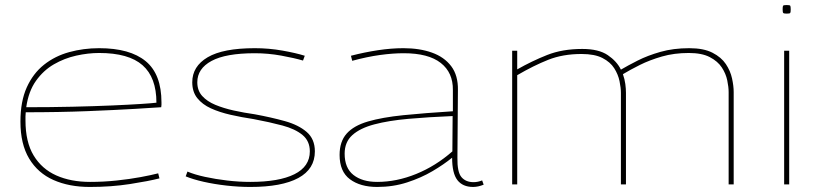

<svg xmlns="http://www.w3.org/2000/svg" viewBox="-20 -731 3248 761"><path d="M336 10Q254 10 192 -17.5Q130 -45 95.5 -102.5Q61 -160 61 -249Q61 -329 86 -384.5Q111 -440 154.5 -474.5Q198 -509 254.5 -524.5Q311 -540 373 -540Q495 -540 557.5 -488.5Q620 -437 620 -325Q620 -321 620 -315.5Q620 -310 619 -306Q592 -304 515.5 -299.5Q439 -295 327 -290.5Q215 -286 82 -286Q81 -278 81 -270Q81 -262 81 -254Q81 -168 113.5 -114.5Q146 -61 203.5 -35.5Q261 -10 337 -10Q390 -10 442 -15.5Q494 -21 537 -29Q580 -37 607 -44L612 -24Q569 -13 495 -1.5Q421 10 336 10ZM84 -306Q181 -306 268 -308Q355 -310 424 -313Q493 -316 539 -319Q585 -322 600 -324Q600 -424 545 -472.5Q490 -521 373 -521Q329 -521 282 -510.5Q235 -500 193.5 -476Q152 -452 122.5 -410.5Q93 -369 84 -306Z M716 -32 723 -51Q751 -39 792.5 -30Q834 -21 880.5 -15.5Q927 -10 972 -10Q1086 -10 1147 -40.5Q1208 -71 1208 -131Q1208 -172 1179 -196Q1150 -220 1099.5 -233.5Q1049 -247 985 -259Q938 -266 894 -276Q850 -286 816 -301.5Q782 -317 762 -342Q742 -367 742 -405Q742 -468 803 -504Q864 -540 990 -540Q1046 -540 1099.5 -530.5Q1153 -521 1188 -510L1181 -491Q1147 -501 1095 -510.5Q1043 -520 990 -520Q875 -520 818.5 -489.5Q762 -459 762 -405Q762 -372 781.5 -350.5Q801 -329 833.5 -315.5Q866 -302 906.5 -293Q947 -284 990 -278Q1055 -266 1109 -251Q1163 -236 1195.5 -208Q1228 -180 1228 -131Q1228 -61 1162.5 -25.5Q1097 10 972 10Q926 10 877.5 4.5Q829 -1 787 -10.5Q745 -20 716 -32Z M1326 -117Q1326 -170 1354 -201.5Q1382 -233 1438.5 -249.5Q1495 -266 1579 -274.5Q1663 -283 1775 -290V-374Q1776 -443 1727 -481.5Q1678 -520 1580 -520Q1537 -520 1486 -513Q1435 -506 1376 -490L1371 -510Q1425 -524 1478 -532Q1531 -540 1579 -540Q1643 -540 1692 -522.5Q1741 -505 1768.5 -468.5Q1796 -432 1795 -374L1793 -106Q1792 -49 1809 -29Q1826 -9 1857 -9Q1874 -9 1891 -16L1897 1Q1875 10 1855 10Q1814 10 1793 -17Q1772 -44 1772 -106Q1739 -79 1694 -52.5Q1649 -26 1593.5 -8Q1538 10 1475 10Q1408 10 1367 -20.5Q1326 -51 1326 -117ZM1346 -122Q1346 -65 1381 -37.5Q1416 -10 1475 -10Q1552 -10 1629.5 -41.5Q1707 -73 1773 -131L1774 -271Q1678 -267 1599 -260Q1520 -253 1463.5 -238Q1407 -223 1376.5 -195.5Q1346 -168 1346 -122Z M2010 0V-530H2030V-456Q2088 -489 2148.5 -513Q2209 -537 2288 -537Q2353 -537 2389 -512.5Q2425 -488 2441 -455Q2468 -471 2507.5 -491Q2547 -511 2598 -525.5Q2649 -540 2712 -540Q2769 -540 2804 -522Q2839 -504 2857 -477Q2875 -450 2881.5 -420Q2888 -390 2888 -366V0H2868V-366Q2868 -386 2862.5 -412.5Q2857 -439 2841 -463.5Q2825 -488 2793.5 -504.5Q2762 -521 2710 -521Q2652 -521 2603.5 -507Q2555 -493 2516 -473.5Q2477 -454 2449 -437Q2456 -417 2458.5 -398Q2461 -379 2461 -363V0H2441V-363Q2441 -383 2435.5 -409.5Q2430 -436 2414.5 -460.5Q2399 -485 2368 -501Q2337 -517 2285 -517Q2211 -517 2153 -494Q2095 -471 2030 -433V0Z M3098 -677Q3087 -677 3084.5 -679.5Q3082 -682 3082 -694Q3082 -706 3084 -708.5Q3086 -711 3098 -711Q3110 -711 3112 -708.5Q3114 -706 3114 -694Q3114 -682 3112 -679.5Q3110 -677 3098 -677ZM3088 0V-530H3108V0Z"/></svg>

Font: Georama Extended Thin
Style: Regular
Weight: 100
Width: 7
Designer: Jean-Baptiste Levee
Foundry: Production Type
Version: Version 1.000